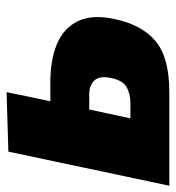

<svg xmlns="http://www.w3.org/2000/svg" viewBox="-2 -552 546 597"><g transform="rotate(-90 271.5 -253.0)"><path d="M-7 0Q4 -52 14.5 -101.5Q25 -151 38.5 -214.5L49 -264Q60 -317 68.5 -357Q77 -397 84.5 -431.5Q91.5 -465.5 99 -500.5L284 -506Q277 -471 270 -438Q263 -405 255.5 -370H315Q385 -370 434.5 -349Q484 -328 505 -283.5Q517.5 -257.5 517.5 -223Q517.5 -198 511 -169Q493 -84.5 442 -42.2Q391 0 284 0ZM202.5 -121H249Q278.5 -121 299.5 -132.8Q320.5 -144.5 328 -181Q330.5 -193 330.5 -203Q330.5 -222 320.5 -233Q305 -249 278.5 -249H230Q223 -217 216.5 -186Q210 -155 202.5 -121Z"/></g></svg>

Font: Heraclito ExtraBold
Style: Italic
Weight: 800
Italic angle: -12°
Designer: Kostas Bartsokas (font) & Cristiano Sobral (main changes)
Foundry: Kostas Bartsokas (font) & Cristiano Sobral (main changes)
Version: Version 1.00;July 8, 2020;FontCreator 13.0.0.2655 64-bit